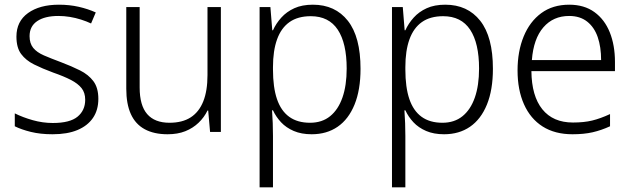

<svg xmlns="http://www.w3.org/2000/svg" viewBox="-20 -562 2692 818"><path d="M399 -141Q399 -93 376 -59.5Q353 -26 310 -8Q267 10 204 10Q152 10 111.5 0Q71 -10 43 -24V-79Q77 -62 119.5 -50Q162 -38 205 -38Q278 -38 310.5 -65Q343 -92 343 -137Q343 -167 327.5 -186.5Q312 -206 282 -221.5Q252 -237 206 -253Q160 -270 125 -287.5Q90 -305 70 -332Q50 -359 50 -406Q50 -471 99.5 -506.5Q149 -542 231 -542Q276 -542 315.5 -533Q355 -524 388 -509L368 -462Q349 -471 325.5 -478.5Q302 -486 277.5 -490Q253 -494 229 -494Q171 -494 138.5 -472Q106 -450 106 -408Q106 -377 121.5 -358Q137 -339 167 -326Q197 -313 240 -297Q285 -280 321 -262Q357 -244 378 -216Q399 -188 399 -141Z M921 -532V0H875L867 -91H864Q850 -62 826 -39Q802 -16 769.5 -3Q737 10 694 10Q636 10 596.5 -11.5Q557 -33 537.5 -76Q518 -119 518 -184V-532H575V-189Q575 -113 607 -76Q639 -39 702 -39Q757 -39 792.5 -62Q828 -85 846 -130Q864 -175 864 -242V-532Z M1313 -542Q1408 -542 1462 -473.5Q1516 -405 1516 -269Q1516 -179 1490.5 -116.5Q1465 -54 1418.5 -22Q1372 10 1308 10Q1264 10 1231.5 -4Q1199 -18 1177.5 -41Q1156 -64 1143 -92H1139Q1141 -67 1142 -37.5Q1143 -8 1143 17V236H1086V-532H1132L1140 -433H1143Q1156 -462 1178.5 -487Q1201 -512 1234 -527Q1267 -542 1313 -542ZM1304 -493Q1249 -493 1213.5 -468Q1178 -443 1160.5 -394.5Q1143 -346 1143 -276V-266Q1143 -190 1160 -140Q1177 -90 1212 -64.5Q1247 -39 1301 -39Q1352 -39 1386.5 -67Q1421 -95 1439 -146.5Q1457 -198 1457 -270Q1457 -378 1419 -435.5Q1381 -493 1304 -493Z M1877 -542Q1972 -542 2026 -473.5Q2080 -405 2080 -269Q2080 -179 2054.5 -116.5Q2029 -54 1982.5 -22Q1936 10 1872 10Q1828 10 1795.5 -4Q1763 -18 1741.5 -41Q1720 -64 1707 -92H1703Q1705 -67 1706 -37.5Q1707 -8 1707 17V236H1650V-532H1696L1704 -433H1707Q1720 -462 1742.5 -487Q1765 -512 1798 -527Q1831 -542 1877 -542ZM1868 -493Q1813 -493 1777.5 -468Q1742 -443 1724.5 -394.5Q1707 -346 1707 -276V-266Q1707 -190 1724 -140Q1741 -90 1776 -64.5Q1811 -39 1865 -39Q1916 -39 1950.5 -67Q1985 -95 2003 -146.5Q2021 -198 2021 -270Q2021 -378 1983 -435.5Q1945 -493 1868 -493Z M2405 -542Q2469 -542 2512.5 -510.5Q2556 -479 2578 -424Q2600 -369 2600 -298V-259H2244Q2245 -153 2290.5 -96.5Q2336 -40 2421 -40Q2468 -40 2503 -48.5Q2538 -57 2579 -76V-24Q2542 -7 2505 1.5Q2468 10 2419 10Q2344 10 2292 -23Q2240 -56 2212.5 -117.5Q2185 -179 2185 -262Q2185 -343 2211 -406.5Q2237 -470 2286 -506Q2335 -542 2405 -542ZM2405 -494Q2337 -494 2295 -445.5Q2253 -397 2246 -306H2541Q2541 -362 2526.5 -404Q2512 -446 2481.5 -470Q2451 -494 2405 -494Z"/></svg>

Font: Noto Sans Display Light
Style: Regular
Weight: 300
Designer: Monotype Design Team
Foundry: Monotype Imaging Inc.
Version: Version 2.003